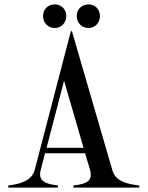

<svg xmlns="http://www.w3.org/2000/svg" viewBox="-20 -858 675 878"><path d="M18 -10V0H245V-10C182 -17 154 -33 166 -80L186 -157H369L391 -84C406 -33 381 -17 316 -10V0H617V-10C554 -17 508 -31 494 -79L309 -715H304L139 -82C127 -36 82 -17 18 -10ZM193 -182 273 -489 362 -182ZM230 -730C258 -730 283 -751 283 -785C283 -818 258 -838 230 -838C202 -838 177 -818 177 -785C177 -751 202 -730 230 -730ZM385 -730C412 -730 437 -751 437 -785C437 -818 412 -838 385 -838C356 -838 331 -818 331 -785C331 -751 356 -730 385 -730Z"/></svg>

Font: Sprat Condesed
Style: Regular
Weight: 400
Width: 3
Designer: Ethan Nakache
Foundry: Collletttivo
Version: Version 2.000;Glyphs 3.2 (3217)